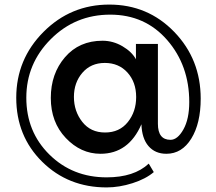

<svg xmlns="http://www.w3.org/2000/svg" viewBox="-20 -693 944 839"><path d="M446 126Q278 126 164.5 14Q51 -98 51 -266Q51 -434 170 -553.5Q289 -673 457.5 -673Q626 -673 741.5 -553.5Q857 -434 857 -262Q857 -154 816 -87.5Q775 -21 707 -21Q658 -21 629 -54.5Q600 -88 598 -150Q542 -21 419 -21Q333 -21 267.5 -90Q202 -159 202 -265Q202 -371 264 -443Q326 -515 428 -515Q474 -515 515 -491Q556 -467 574 -434V-501H670V-152Q670 -82 725 -82Q756 -82 781.5 -127.5Q807 -173 807 -247Q807 -407 710.5 -518Q614 -629 461.5 -629Q309 -629 202 -522Q95 -415 95 -266Q95 -117 196 -17.5Q297 82 446 82Q566 82 630 22L652 59Q617 89 559 107.5Q501 126 446 126ZM575 -269Q575 -334 537 -376Q499 -418 438 -418Q377 -418 340 -375Q303 -332 303 -269.5Q303 -207 339.5 -160.5Q376 -114 439 -114Q502 -114 538.5 -159.5Q575 -205 575 -269Z"/></svg>

Font: Montserrat_am3
Style: Regular
Weight: 400
Designer: Julieta Ulanovsky
Foundry: Julieta Ulanovsky, Armenina letters added by Vahan Hovhannisyan
Version: Version 2.001